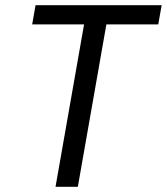

<svg xmlns="http://www.w3.org/2000/svg" viewBox="-20 -720 643 740"><path d="M304 -626H104L117 -700H603L590 -626H390L280 0H194Z"/></svg>

Font: Niramit
Style: Italic
Weight: 400
Italic angle: -10°
Version: Version 1.000; ttfautohint (v1.6)